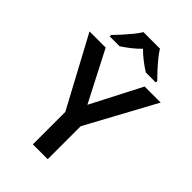

<svg xmlns="http://www.w3.org/2000/svg" viewBox="-272 -1041 1143 1143"><g transform="rotate(45 299.5 -469.0)"><path d="M300 -396 464 -714H599L362 -278V0H237V-273L0 -714H136ZM369 -938Q382 -916 404.5 -888.5Q427 -861 451 -835Q475 -809 494 -790V-778H410Q384 -794 354.5 -816.5Q325 -839 298 -866Q272 -839 243.5 -817Q215 -795 189 -778H106V-790Q125 -809 148.5 -835Q172 -861 194.5 -888.5Q217 -916 230 -938Z"/></g></svg>

Font: Noto Sans New Tai Lue Semibold
Style: Regular
Weight: 400
Designer: Monotype Design Team
Foundry: Monotype Imaging Inc.
Version: Version 2.004; ttfautohint (v1.8.4.7-5d5b)